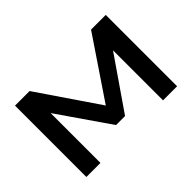

<svg xmlns="http://www.w3.org/2000/svg" viewBox="-115 -1023 1341 1341"><g transform="rotate(-45 555.5 -352.5)"><path d="M108 0V-705H252L570 -238H544L859 -705H1004V0H865V-513H878L600 -110H511L232 -514H247V0Z"/></g></svg>

Font: Nunito Sans 10pt Expanded
Style: Bold
Weight: 700
Width: 7
Designer: Vernon Adams
Foundry: Vernon Adams
Version: Version 3.101;gftools[0.9.27]